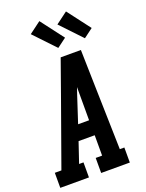

<svg xmlns="http://www.w3.org/2000/svg" viewBox="-197 -1068 875 1152"><g transform="rotate(-20 240.5 -491.5)"><path d="M-19 0V-96H23L164 -490L251 -735H380L386 -490L396 -96H425V0H242V-96H283V-226H180L136 -96H164V0ZM212 -322H282V-490Q282 -501 282 -512Q282 -523 282 -534Q278 -523 274.5 -512Q271 -501 267 -490ZM427 -793 300 -927 375 -983 486 -837ZM257 -793 130 -927 205 -983 316 -837Z"/></g></svg>

Font: Iosevka Gothic
Style: Bold Italic
Weight: 700
Italic angle: -9°
Monospace: yes
Designer: Belleve Invis
Foundry: Belleve Invis
Version: Version 15.5.1; ttfautohint (v1.8.4)